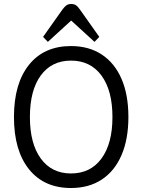

<svg xmlns="http://www.w3.org/2000/svg" viewBox="-20 -927 714 963"><path d="M336 16Q201 16 125.5 -78Q50 -172 50 -340Q50 -508 125.5 -602Q201 -696 336 -696Q426 -696 490.5 -653.5Q555 -611 589.5 -531.5Q624 -452 624 -340Q624 -229 589.5 -149Q555 -69 490.5 -26.5Q426 16 336 16ZM336 -57Q434 -57 489 -132Q544 -207 544 -340Q544 -473 489 -548Q434 -623 336 -623Q239 -623 184.5 -548.5Q130 -474 130 -340Q130 -207 184.5 -132Q239 -57 336 -57ZM220 -717 196 -742 293 -879Q304 -894 313.5 -900.5Q323 -907 337 -907Q351 -907 360.5 -901Q370 -895 381 -879L478 -742L454 -717L337 -824Z"/></svg>

Font: Imprima
Style: Regular
Weight: 400
Designer: Eduardo Tunni
Foundry: Eduardo Tunni
Version: Version 1.002; ttfautohint (v1.8.4.7-5d5b);gftools[0.9.23]